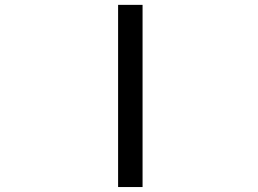

<svg xmlns="http://www.w3.org/2000/svg" viewBox="-20 -752 1040 774"><path d="M456.1 2V-732.4H554.7V2Z"/></svg>

Font: GenEi Gothic M Regular
Style: Regular
Weight: 400
Designer: o_tamon (Modified); [Source Han Sans]
Ryoko NISHIZUKA  (kana & ideographs); Paul D. Hunt (Latin, Greek & Cyrillic); Wenl
Version: Version 1.1a;Original Version 1.004